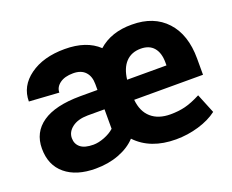

<svg xmlns="http://www.w3.org/2000/svg" viewBox="-94 -691 1032 855"><g transform="rotate(-20 422.0 -264.0)"><path d="M32.2 0ZM608.4 9.8Q487.8 9.8 419.9 -62Q388.7 -28.3 338.6 -9.3Q288.6 9.8 227.5 9.8Q136.7 9.8 84.5 -33.7Q32.2 -77.1 32.2 -155.8Q32.2 -232.4 92.8 -274.4Q153.3 -316.4 272 -316.9H354V-344.7Q354 -381.8 334.2 -402.8Q314.5 -423.8 276.9 -423.8Q236.8 -423.8 213.6 -406.5Q190.4 -389.2 190.4 -363.8L49.3 -373Q49.3 -445.8 113 -491.9Q176.8 -538.1 278.3 -538.1Q381.3 -538.1 438 -484.4Q499.5 -539.1 597.2 -538.1Q700.7 -538.1 759.8 -473.9Q818.8 -409.7 818.8 -296.4V-219.7H492.7Q498 -163.1 532 -133.3Q565.9 -103.5 623 -103.5Q660.6 -103.5 692.6 -111.3Q724.6 -119.1 767.1 -141.1L804.7 -48.8Q769 -21.5 716.6 -5.9Q664.1 9.8 608.4 9.8ZM254.4 -93.8Q278.3 -93.8 306.6 -104.7Q335 -115.7 354 -132.8V-225.1H273.9Q227.5 -224.6 200.4 -204.1Q173.3 -183.6 173.3 -153.8Q173.3 -126.5 193.1 -110.1Q212.9 -93.8 254.4 -93.8ZM597.2 -423.8Q553.2 -423.8 526.6 -395.8Q500 -367.7 493.7 -314.5H680.2V-328.1Q680.2 -374 658.9 -398.9Q637.7 -423.8 597.2 -423.8Z"/></g></svg>

Font: Roboto-o
Style: o-Bold
Weight: 700
Designer: Google
Version: Version 2.134; 2016; ttfautohint (v1.6)